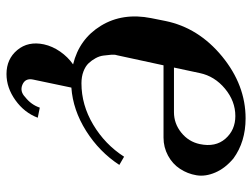

<svg xmlns="http://www.w3.org/2000/svg" viewBox="-113 -455 780 594"><g transform="rotate(90 277.0 -158.0)"><path d="M209 211.9Q162.6 211.9 134.8 178.5Q106.9 145 117.2 96.2Q123 69.8 139.6 45.9Q156.2 22 179.2 5.9Q100.6 -13.2 59.6 -80.3Q18.6 -147.5 36.1 -235.8L44.9 -279.8Q65.9 -382.3 154.5 -455.1Q243.2 -527.8 346.2 -527.8Q418.5 -527.8 470.2 -490.2Q500.5 -464.8 513.7 -434.1Q526.9 -403.3 522.2 -375.7Q517.6 -348.1 502.4 -325Q487.3 -301.8 461.4 -287.8Q435.5 -273.9 405.8 -273.9H182.1L150.9 -129.9Q148.4 -122.6 149.4 -111.6Q150.4 -100.6 151.9 -88.4Q153.3 -76.2 159.9 -64Q166.5 -51.8 175.8 -42Q185.1 -32.2 201.2 -26.1Q217.3 -20 237.8 -20Q304.7 -20 365.7 -56.4Q426.8 -92.8 464.8 -151.9L490.2 -137.2Q449.7 -75.2 385 -34.4Q320.3 6.3 251 11.2L226.1 129.9Q221.2 153.8 241.9 162.6Q262.7 171.4 280.8 153.8Q304.2 135.3 313 108.9L344.2 115.2Q328.6 156.7 290 184.3Q251.5 211.9 209 211.9ZM189 -306.2H327.1Q362.3 -306.2 390.4 -328.9Q418.5 -351.6 425.8 -386.2Q436 -434.6 409.2 -465.3Q382.3 -496.1 338.9 -496.1Q293 -496.1 254.4 -464.1Q215.8 -432.1 206.1 -386.2Z"/></g></svg>

Font: Fin Serif Display
Style: Italic
Weight: 400
Italic angle: -12°
Designer: J. Blake Harris
Version: Version 1.006;FEAKit 1.0